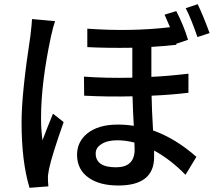

<svg xmlns="http://www.w3.org/2000/svg" viewBox="-20 -847 1040 917"><path d="M243 -746Q234 -721 223 -671Q176 -450 176 -283Q176 -227 183 -177Q201 -226 233 -304L284 -264Q226 -99 214 -39Q208 -9 209 6Q209 19 211 43L121 50Q83 -75 83 -263Q83 -401 125 -674Q132 -733 133 -756ZM622 -166Q580 -177 540 -177Q493 -177 465 -159Q437 -142 437 -114Q437 -48 534 -48Q623 -48 623 -133Q623 -153 622 -166ZM880 -404Q798 -394 704 -390Q705 -324 711 -224Q818 -186 918 -98L866 -12Q795 -85 716 -128V-97Q716 39 545 39Q457 39 405 3Q348 -36 348 -108Q348 -169 396 -209Q449 -252 542 -252Q582 -252 619 -246Q615 -311 613 -387Q499 -384 382 -390L381 -481Q489 -473 612 -476V-619Q490 -617 397 -622V-710Q606 -695 792 -717Q777 -753 766 -777L822 -794Q858 -724 878 -657L822 -638V-633Q781 -628 703 -623V-480Q776 -483 880 -495ZM924 -827Q950 -774 981 -689L923 -670Q892 -760 867 -808Z"/></svg>

Font: Noto Sans S Chinese Medium
Style: Regular
Weight: 500
Designer: Ryoko NISHIZUKA  (kana & ideographs); Paul D. Hunt (Latin, Greek & Cyrillic); Wenlong ZHANG  (bopomofo); Sandoll Communi
Foundry: Adobe Systems Incorporated
Version: Version 1.000;PS 1;hotconv 1.0.78;makeotf.lib2.5.61930